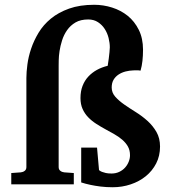

<svg xmlns="http://www.w3.org/2000/svg" viewBox="-20 -767 717 799"><path d="M26.9 -46.9 66.9 -49.8Q76.2 -50.8 83 -56.2Q89.8 -61.5 89.8 -71.8V-442.9Q89.8 -466.8 94 -498.5Q98.1 -530.3 109.4 -564Q120.6 -597.7 140.4 -630.6Q160.2 -663.6 191.7 -689.5Q223.1 -715.3 267.6 -731.2Q312 -747.1 372.1 -747.1Q410.2 -747.1 446.5 -735.6Q482.9 -724.1 511.5 -701.2Q540 -678.2 557.6 -642.8Q575.2 -607.4 575.2 -560.1Q575.2 -535.6 572.8 -513.7Q570.3 -491.7 564.9 -473.1Q556.2 -474.6 548.3 -474.4Q540.5 -474.1 535.2 -474.1Q518.6 -473.6 502.4 -469.5Q486.3 -465.3 473.4 -456.8Q460.4 -448.2 452.6 -435.1Q444.8 -421.9 444.8 -402.8Q444.8 -381.3 459.7 -364.5Q474.6 -347.7 497.1 -332Q519.5 -316.4 545.4 -300.3Q571.3 -284.2 593.8 -263.9Q616.2 -243.7 631.1 -217.8Q646 -191.9 646 -157.2Q646 -118.2 629.9 -86.9Q613.8 -55.7 586.7 -33.7Q559.6 -11.7 523.9 0.2Q488.3 12.2 449.2 12.2Q422.4 12.2 398.7 9.3Q375 6.3 356.9 2.4Q335.9 -2 317.9 -7.8V-152.8H383.8L392.1 -59.1Q397 -54.7 404.3 -51.8Q410.6 -49.3 420.2 -47.1Q429.7 -44.9 443.8 -44.9Q461.9 -44.9 476.3 -51.8Q490.7 -58.6 500.5 -69.6Q510.3 -80.6 515.6 -94Q521 -107.4 521 -121.1Q521 -142.1 512.2 -157.5Q503.4 -172.9 488.8 -185.5Q474.1 -198.2 455.8 -208.5Q437.5 -218.8 418 -229.5Q398.4 -240.2 380.1 -252Q361.8 -263.7 347.2 -278.8Q332.5 -293.9 323.7 -313.5Q314.9 -333 314.9 -358.9Q314.9 -387.2 323.5 -409.4Q332 -431.6 347.4 -448.2Q362.8 -464.8 383.3 -476.1Q403.8 -487.3 428.2 -493.2Q430.7 -508.8 432.6 -523.4L435.5 -548.8Q437 -561.5 437 -569.8Q437 -588.4 431.9 -608.9Q426.8 -629.4 415.8 -646.5Q404.8 -663.6 387.7 -674.8Q370.6 -686 347.2 -686Q315.4 -686 294.2 -673.6Q272.9 -661.1 259.3 -641.6Q245.6 -622.1 238.3 -598.9Q231 -575.7 227.8 -554.4Q224.6 -533.2 224.4 -516.6Q224.1 -500 224.1 -494.1V-71.8Q224.1 -61.5 231 -56.2Q237.8 -50.8 247.1 -49.8L287.1 -46.9V0H26.9Z"/></svg>

Font: Charis SIL Eur
Style: Bold
Weight: 700
Foundry: SIL International
Version: Version 5.000